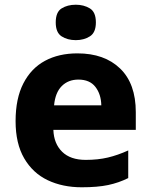

<svg xmlns="http://www.w3.org/2000/svg" viewBox="-20 -783 640 813"><path d="M308 -557Q422 -557 488.5 -493Q555 -429 555 -308V-233H206Q208 -175 243 -140.5Q278 -106 343 -106Q395 -106 437 -116Q479 -126 523 -146V-29Q483 -9 438 0.5Q393 10 326 10Q245 10 182 -20Q119 -50 82.5 -112.5Q46 -175 46 -270Q46 -366 79 -430Q112 -494 170.5 -525.5Q229 -557 308 -557ZM312 -446Q269 -446 241.5 -418.5Q214 -391 209 -337H409Q408 -384 384 -415Q360 -446 312 -446ZM301 -763Q335 -763 360.5 -747.5Q386 -732 386 -688Q386 -645 360.5 -629Q335 -613 301 -613Q266 -613 241 -629Q216 -645 216 -688Q216 -732 241 -747.5Q266 -763 301 -763Z"/></svg>

Font: Noto Sans Oriya
Style: Bold
Weight: 700
Designer: Amélie Bonet and Sol Matas
Foundry: Google LLC
Version: Version 2.006; ttfautohint (v1.8.4.7-5d5b)